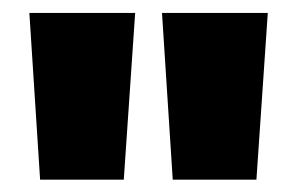

<svg xmlns="http://www.w3.org/2000/svg" viewBox="-20 -680 470 304"><path d="M194 -659.5 176 -395.5H43.5L26.5 -659.5ZM404 -659.5 386 -395.5H253.5L236.5 -659.5Z"/></svg>

Font: Anek Malayalam ExtraBold
Style: Regular
Weight: 800
Version: Version 1.003